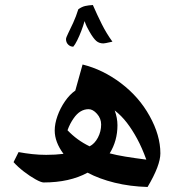

<svg xmlns="http://www.w3.org/2000/svg" viewBox="-20 -736 710 765"><path d="M568 9Q498 7 437 -8Q376 -23 329 -48Q257 -9 154 -9Q144 -9 121.5 -21.5Q99 -34 75 -52.5Q51 -71 34 -90L54 -130Q81 -125 108.5 -122Q136 -119 164 -119Q182 -119 199.5 -120Q217 -121 233 -123Q198 -170 198 -216Q198 -243 209 -274Q220 -305 239 -332.5Q258 -360 280 -375L309 -479Q390 -459 462 -404.5Q534 -350 576 -274Q619 -197 619 -125Q619 -77 568 9ZM337 -153Q357 -163 370 -187.5Q383 -212 383 -240Q383 -264 366.5 -282.5Q350 -301 333 -301Q316 -301 301 -292Q286 -283 273 -264Q266 -254 260 -242.5Q254 -231 249 -217Q268 -197 290 -181Q312 -165 337 -153ZM563 -100Q546 -147 526.5 -183Q507 -219 485.5 -247Q464 -275 437 -296Q448 -266 448 -237Q448 -175 417 -125Q443 -118 479.5 -112Q516 -106 563 -100ZM272 -550Q260 -550 251.5 -558.5Q243 -567 243 -580Q243 -586 251.5 -603Q260 -620 271.5 -645Q283 -670 292 -699Q306 -709 319 -712Q332 -715 350 -716Q367 -677 385.5 -640Q404 -603 428 -570Q409 -566 402.5 -564.5Q396 -563 392 -563Q375 -563 363.5 -573Q352 -583 337 -609Q331 -619 326 -629.5Q321 -640 317 -652Q312 -634 304 -613Q296 -592 287.5 -575Q279 -558 272 -550Z"/></svg>

Font: Noto Naskh Arabic
Style: Bold
Weight: 700
Designer: Monotype Design Team, David Williams, Mohamad Dakak and Nizar Qandah
Foundry: Monotype Imaging Inc.
Version: Version 2.016